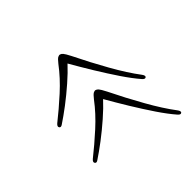

<svg xmlns="http://www.w3.org/2000/svg" viewBox="-65 -505 542 542"><g transform="rotate(45 205.5 -234.5)"><path d="M51.5 -245.5Q52.5 -249.5 56.8 -253.2Q61 -257 77.5 -265.5Q127.5 -290 175 -316.8Q222.5 -343.5 255.5 -368.5Q263.5 -374.5 267.5 -371.5Q272 -366.5 263.5 -359.5Q244 -342.5 214 -322.2Q184 -302 150 -281.2Q116 -260.5 84.5 -242.5Q103 -225.5 124 -201.5Q145 -177.5 163.8 -152.8Q182.5 -128 195 -109Q200 -102 195 -98.5Q190 -95 183.5 -102.5Q159 -133.5 129 -166.5Q99 -199.5 67 -223.5Q55.5 -232.5 53 -237.2Q50.5 -242 51.5 -245.5ZM193.5 -245.5Q194.5 -249.5 198.8 -253.2Q203 -257 219.5 -265.5Q269.5 -290 317 -316.8Q364.5 -343.5 397.5 -368.5Q405.5 -374.5 409.5 -371.5Q414 -366.5 405.5 -359.5Q386 -342.5 356 -322.2Q326 -302 292 -281.2Q258 -260.5 226.5 -242.5Q245 -225.5 266 -201.5Q287 -177.5 305.8 -152.8Q324.5 -128 337 -109Q342 -102 337 -98.5Q332 -95 325.5 -102.5Q301 -133.5 271 -166.5Q241 -199.5 209 -223.5Q197.5 -232.5 195 -237.2Q192.5 -242 193.5 -245.5Z"/></g></svg>

Font: Fraunces 144pt Soft Thin
Style: Italic
Weight: 100
Italic angle: -16°
Version: Version 1.000;[0bf87f6ff]